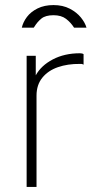

<svg xmlns="http://www.w3.org/2000/svg" viewBox="-20 -737 404 757"><path d="M85 -517H121V-440Q142 -478.5 188.2 -502.8Q234.5 -527 295 -527Q299.5 -527 303 -526.2Q306.5 -525.5 309.5 -523.5V-482Q305 -484.5 301.5 -485H295Q247 -485.5 208.5 -472.2Q170 -459 147 -430.8Q124 -402.5 124 -360V0H85ZM191 -717Q155 -717 128.2 -703.8Q101.5 -690.5 86.2 -670.2Q71 -650 66 -628H113Q114 -630 115.5 -631.5Q127 -650.5 143.2 -663.8Q159.5 -677 191 -677Q221.5 -677 240.2 -662.8Q259 -648.5 272 -628H321Q315.5 -647.5 299 -668Q282.5 -688.5 255 -702.8Q227.5 -717 191 -717Z"/></svg>

Font: Public Sans VF
Style: Regular
Weight: 400
Designer: Pablo Impallari, Rodrigo Fuenzalida (Modified by Dan O. Williams and USWDS)
Version: Version 1.003